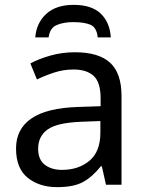

<svg xmlns="http://www.w3.org/2000/svg" viewBox="-20 -760 601 790"><path d="M288 -545Q386 -545 433 -502Q480 -459 480 -365V0H416L399 -76H395Q360 -32 321.5 -11Q283 10 215 10Q142 10 94 -28.5Q46 -67 46 -149Q46 -229 109 -272.5Q172 -316 303 -320L394 -323V-355Q394 -422 365 -448Q336 -474 283 -474Q241 -474 203 -461.5Q165 -449 132 -433L105 -499Q140 -518 188 -531.5Q236 -545 288 -545ZM314 -259Q214 -255 175.5 -227Q137 -199 137 -148Q137 -103 164.5 -82Q192 -61 235 -61Q303 -61 348 -98.5Q393 -136 393 -214V-262ZM283 -740Q357 -740 394.5 -704Q432 -668 436 -606H382Q378 -647 352.5 -658Q327 -669 281 -669Q242 -669 213.5 -657Q185 -645 180 -606H125Q130 -666 170.5 -703Q211 -740 283 -740Z"/></svg>

Font: Noto Sans Living
Style: Regular
Weight: 400
Designer: Monotype Design Team
Foundry: Monotype Imaging Inc.
Version: Version 2.013; ttfautohint (v1.8.4.7-5d5b)